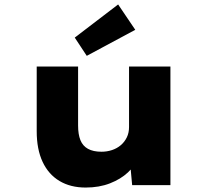

<svg xmlns="http://www.w3.org/2000/svg" viewBox="-20 -832 940 863"><path d="M365 11Q297 11 247.5 -18.5Q198 -48 171.5 -104.5Q145 -161 145 -242V-533H331V-268Q331 -228 341.5 -202Q352 -176 375.5 -163Q399 -150 436 -150Q461 -150 483.5 -157.5Q506 -165 523 -179.5Q540 -194 550 -214.5Q560 -235 560 -261V-533H746V0H574L564 -108L599 -120Q587 -87 555 -57Q523 -27 474.5 -8Q426 11 365 11ZM370 -581 316 -663 511 -812 588 -698Z"/></svg>

Font: Lexend Mega ExtraBold
Style: Regular
Weight: 800
Designer: Bonnie Shaver-Troup, Thomas Jockin
Foundry: Lexend
Version: Version 1.007